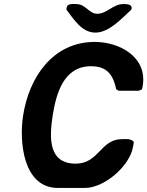

<svg xmlns="http://www.w3.org/2000/svg" viewBox="-20 -921 727 948"><path d="M94 -350C74 -222 94 7 266 7H399C497 7 622 -103 637 -197L641 -220C626 -238 603 -234 582 -234C476 -234 469 -113 354 -113C219 -113 223 -239 240 -350C257 -458 294 -594 429 -594C507 -594 538 -554 554 -480L566 -473H666L681 -480C681 -481 684 -494 685 -499C707 -640 570 -714 448 -714C240 -714 123 -538 94 -350ZM308 -873C343 -829 382 -760 451 -760C519 -760 581 -830 628 -873C628 -874 630 -879 630 -880C633 -901 603 -901 589 -901C538 -901 508 -853 460 -853C419 -853 404 -901 356 -901C342 -901 312 -905 309 -883C309 -882 308 -875 308 -873Z"/></svg>

Font: Asimov Print
Style: CIt
Weight: 500
Designer: Google
Version: Version 2.000980: 2014